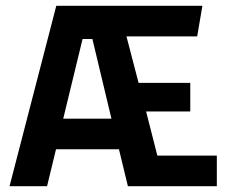

<svg xmlns="http://www.w3.org/2000/svg" viewBox="-20 -645 816 665"><path d="M175 -625H681L663 -519H418L460 -358H639V-259H486L525 -106H731V0H423L392 -128H174L143 0H13ZM366 -234 300 -510H266L199 -234Z"/></svg>

Font: Changa Medium
Style: Regular
Weight: 500
Designer: Eduardo Rodriguez Tunni
Foundry: Eduardo Rodriguez Tunni
Version: Version 2.002; ttfautohint (v1.5) -l 8 -r 50 -G 150 -x 14 -H